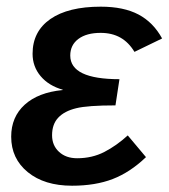

<svg xmlns="http://www.w3.org/2000/svg" viewBox="-20 -558 516 587"><path d="M215.8 -74.2Q261.7 -74.2 299.1 -93.5Q336.4 -112.8 370.6 -144L426.3 -77.6Q377.9 -31.2 324.7 -10.7Q271.5 9.8 200.2 9.8Q115.7 9.8 64.9 -31.7Q14.2 -73.2 14.2 -140.1Q14.2 -200.2 55.4 -237.8Q96.7 -275.4 171.4 -282.7L171.9 -283.7Q128.9 -295.9 104.2 -325.2Q79.6 -354.5 79.6 -393.6Q79.6 -461.9 134 -499.8Q188.5 -537.6 288.1 -537.6Q357.9 -537.6 403.3 -513.7Q448.7 -489.7 475.6 -440.4L391.1 -399.4Q373.5 -428.7 347.9 -443.1Q322.3 -457.5 287.6 -457.5Q244.6 -457.5 219.7 -439Q194.8 -420.4 194.8 -388.2Q194.8 -315.9 345.2 -315.9L333 -235.8Q248 -235.8 212.9 -227.1Q176.8 -218.3 158 -198.2Q139.2 -178.2 139.2 -144.5Q139.2 -113.3 160.4 -93.8Q181.6 -74.2 215.8 -74.2Z"/></svg>

Font: Arimo SemiBold
Style: Italic
Weight: 600
Italic angle: -12°
Version: Version 1.33